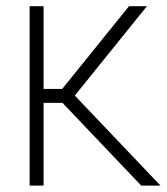

<svg xmlns="http://www.w3.org/2000/svg" viewBox="-20 -582 523 602"><path d="M116.7 -259.4H176L422.9 0H483.3L214.6 -282.3L440.6 -562.5H384.4L175 -303.1H116.7V-562.5H72.9V0H116.7Z"/></svg>

Font: Manrope Thin
Style: Regular
Weight: 100
Width: 4
Designer: Michael Sharanda
Foundry: Michael Sharanda
Version: Version 2.000;PS 002.000;hotconv 1.0.88;makeotf.lib2.5.64775